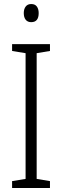

<svg xmlns="http://www.w3.org/2000/svg" viewBox="-20 -933 309 953"><path d="M228 0H40V-34L107 -45V-669L40 -680V-714H228V-680L162 -669V-45L228 -34ZM135 -913Q154 -913 163 -900.5Q172 -888 172 -868Q172 -823 135 -823Q117 -823 107.5 -835Q98 -847 98 -868Q98 -888 107.5 -900.5Q117 -913 135 -913Z"/></svg>

Font: Noto Sans Devanagari UI Condensed Light
Style: Regular
Weight: 300
Width: 3
Designer: Jelle Bosma - Monotype Design Team
Foundry: Monotype Imaging Inc.
Version: Version 2.004; ttfautohint (v1.8.4.7-5d5b)